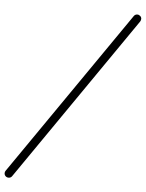

<svg xmlns="http://www.w3.org/2000/svg" viewBox="-64 -895 754 994"><g transform="rotate(5 313.5 -397.5)"><path d="M609.4 -847.2Q617.7 -847.2 624.3 -841.1Q630.9 -835 630.9 -826.7Q630.9 -819.3 627 -813L36.1 43Q29.8 52.2 18.1 52.2Q8.8 52.2 2.4 45.9Q-3.9 39.6 -3.9 30.3Q-3.9 23.4 0 18.1L591.3 -837.9Q597.7 -847.2 609.4 -847.2Z"/></g></svg>

Font: Helvetia Verbundene
Style: Regular
Weight: 400
Designer: Peter Wiegel, original typeface by Carl Albert Fahrenwaldt 1901
Foundry: Peter Wiegel
Version: Version 2.000